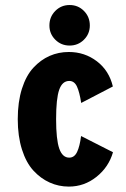

<svg xmlns="http://www.w3.org/2000/svg" viewBox="-20 -714 490 746"><path d="M172 -615Q172 -648.5 194.8 -671.5Q217.5 -694.5 250.5 -694.5Q283.5 -694.5 306.2 -671.5Q329 -648.5 329 -615Q329 -582.5 306.2 -559.8Q283.5 -537 250.5 -537Q217.5 -537 194.8 -559.8Q172 -582.5 172 -615ZM419 -122.5Q402.5 -65 355 -27Q307.5 11 247.5 11Q208 11 173 -4.8Q138 -20.5 109.8 -51.2Q81.5 -82 65.2 -133.5Q49 -185 49 -251Q49 -318 65.2 -369.2Q81.5 -420.5 109.8 -451Q138 -481.5 172.8 -496.8Q207.5 -512 247.5 -512Q309 -512 356.5 -475.8Q404 -439.5 418.5 -378L295.5 -314Q289 -356 279 -377.8Q269 -399.5 249 -399.5Q222 -399.5 210 -365.2Q198 -331 198 -251Q198 -172 210.2 -136.8Q222.5 -101.5 249 -101.5Q269 -101.5 279.5 -123.5Q290 -145.5 295 -185.5Z"/></svg>

Font: League Mono Condensed
Style: Bold
Weight: 700
Width: 1
Designer: Tyler Finck
Foundry: The League of Moveable Type / Tyler Finck
Version: Version 2.210